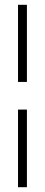

<svg xmlns="http://www.w3.org/2000/svg" viewBox="-20 -749 187 799"><path d="M55 -729V-408H92V-729ZM92 30V-293H55V30Z"/></svg>

Font: Emberly
Style: Regular
Weight: 400
Designer: Rajesh Rajput
Foundry: Rajesh Rajput
Version: Version 1.000